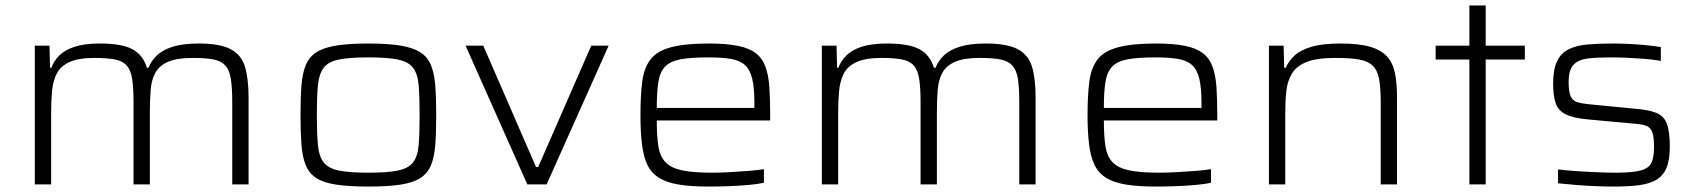

<svg xmlns="http://www.w3.org/2000/svg" viewBox="-20 -678 6232 706"><path d="M108 0V-510H162L164 -429H169Q178 -454 198 -474Q218 -494 254 -506Q290 -518 348 -518Q428 -518 467 -497Q506 -476 520 -429H526Q536 -454 556.5 -474Q577 -494 614.5 -506Q652 -518 711 -518Q789 -518 828.5 -497Q868 -476 881 -432Q894 -388 894 -318V0H834V-301Q834 -355 829 -387.5Q824 -420 808.5 -437Q793 -454 764.5 -459.5Q736 -465 689 -465Q631 -465 598.5 -451Q566 -437 551.5 -411Q537 -385 534 -347.5Q531 -310 531 -263V0H471V-301Q471 -355 466 -387.5Q461 -420 446 -437Q431 -454 402 -459.5Q373 -465 327 -465Q269 -465 236 -450Q203 -435 189 -408Q175 -381 171.5 -344Q168 -307 168 -263V0Z M1334 8Q1263 8 1216.5 1Q1170 -6 1143.5 -23Q1117 -40 1104.5 -70Q1092 -100 1088.5 -145.5Q1085 -191 1085 -254Q1085 -318 1088.5 -363.5Q1092 -409 1104.5 -439Q1117 -469 1143.5 -486Q1170 -503 1216.5 -510.5Q1263 -518 1334 -518Q1406 -518 1452 -510.5Q1498 -503 1525 -486Q1552 -469 1564.5 -439Q1577 -409 1580.5 -363.5Q1584 -318 1584 -254Q1584 -191 1580.5 -145.5Q1577 -100 1564.5 -70Q1552 -40 1525 -23Q1498 -6 1452 1Q1406 8 1334 8ZM1334 -43Q1405 -43 1443.5 -51Q1482 -59 1499 -81Q1516 -103 1519.5 -145Q1523 -187 1523 -254Q1523 -322 1519.5 -364Q1516 -406 1499 -428.5Q1482 -451 1443.5 -459Q1405 -467 1334 -467Q1264 -467 1225.5 -459Q1187 -451 1170 -428.5Q1153 -406 1149 -364Q1145 -322 1145 -254Q1145 -187 1149 -145Q1153 -103 1170 -81Q1187 -59 1225.5 -51Q1264 -43 1334 -43Z M1919 0 1692 -510H1757L1951 -64H1959L2154 -510H2218L1990 0Z M2587 8Q2520 8 2475 0.5Q2430 -7 2402 -25Q2374 -43 2360 -73Q2346 -103 2340.5 -148Q2335 -193 2335 -254Q2335 -327 2341.5 -377.5Q2348 -428 2371.5 -459Q2395 -490 2446.5 -504Q2498 -518 2587 -518Q2651 -518 2693 -509.5Q2735 -501 2759 -482.5Q2783 -464 2794.5 -433Q2806 -402 2809 -358Q2812 -314 2812 -255V-235H2395Q2395 -177 2401 -139.5Q2407 -102 2427.5 -81Q2448 -60 2488.5 -51.5Q2529 -43 2599 -43Q2629 -43 2663.5 -45Q2698 -47 2731 -49.5Q2764 -52 2789 -56V-6Q2767 -1 2733 2Q2699 5 2661.5 6.5Q2624 8 2587 8ZM2754 -261V-298Q2754 -355 2746 -388.5Q2738 -422 2719 -439Q2700 -456 2667 -461.5Q2634 -467 2585 -467Q2521 -467 2483 -460Q2445 -453 2426 -433.5Q2407 -414 2401 -377.5Q2395 -341 2395 -281H2774Z M3002 0V-510H3056L3058 -429H3063Q3072 -454 3092 -474Q3112 -494 3148 -506Q3184 -518 3242 -518Q3322 -518 3361 -497Q3400 -476 3414 -429H3420Q3430 -454 3450.5 -474Q3471 -494 3508.5 -506Q3546 -518 3605 -518Q3683 -518 3722.5 -497Q3762 -476 3775 -432Q3788 -388 3788 -318V0H3728V-301Q3728 -355 3723 -387.5Q3718 -420 3702.5 -437Q3687 -454 3658.5 -459.5Q3630 -465 3583 -465Q3525 -465 3492.5 -451Q3460 -437 3445.5 -411Q3431 -385 3428 -347.5Q3425 -310 3425 -263V0H3365V-301Q3365 -355 3360 -387.5Q3355 -420 3340 -437Q3325 -454 3296 -459.5Q3267 -465 3221 -465Q3163 -465 3130 -450Q3097 -435 3083 -408Q3069 -381 3065.5 -344Q3062 -307 3062 -263V0Z M4231 8Q4164 8 4119 0.5Q4074 -7 4046 -25Q4018 -43 4004 -73Q3990 -103 3984.5 -148Q3979 -193 3979 -254Q3979 -327 3985.5 -377.5Q3992 -428 4015.5 -459Q4039 -490 4090.5 -504Q4142 -518 4231 -518Q4295 -518 4337 -509.5Q4379 -501 4403 -482.5Q4427 -464 4438.5 -433Q4450 -402 4453 -358Q4456 -314 4456 -255V-235H4039Q4039 -177 4045 -139.5Q4051 -102 4071.5 -81Q4092 -60 4132.5 -51.5Q4173 -43 4243 -43Q4273 -43 4307.5 -45Q4342 -47 4375 -49.5Q4408 -52 4433 -56V-6Q4411 -1 4377 2Q4343 5 4305.5 6.5Q4268 8 4231 8ZM4398 -261V-298Q4398 -355 4390 -388.5Q4382 -422 4363 -439Q4344 -456 4311 -461.5Q4278 -467 4229 -467Q4165 -467 4127 -460Q4089 -453 4070 -433.5Q4051 -414 4045 -377.5Q4039 -341 4039 -281H4418Z M4646 0V-510H4700L4702 -429H4708Q4719 -454 4740.5 -474Q4762 -494 4802.5 -506Q4843 -518 4910 -518Q4977 -518 5018 -506Q5059 -494 5080.5 -470Q5102 -446 5109.5 -408.5Q5117 -371 5117 -318V0H5057V-301Q5057 -355 5051 -387.5Q5045 -420 5027 -437Q5009 -454 4976 -459.5Q4943 -465 4890 -465Q4822 -465 4784.5 -450Q4747 -435 4730.5 -407.5Q4714 -380 4710 -343.5Q4706 -307 4706 -263V0Z M5383 0V-459H5259V-510H5383V-658H5443V-510H5587V-459H5443V0Z M5915 8Q5884 8 5847 6.5Q5810 5 5774 2Q5738 -1 5709 -4V-55Q5745 -51 5773 -49Q5801 -47 5824 -46Q5847 -45 5870 -44Q5893 -43 5922 -43Q5984 -43 6014 -51.5Q6044 -60 6053 -80.5Q6062 -101 6062 -137Q6062 -176 6055 -193.5Q6048 -211 6030.5 -216.5Q6013 -222 5981 -224L5818 -239Q5764 -244 5736.5 -258Q5709 -272 5700 -299.5Q5691 -327 5691 -371Q5691 -423 5705.5 -453Q5720 -483 5748.5 -497Q5777 -511 5817.5 -514.5Q5858 -518 5911 -518Q5938 -518 5969.5 -516.5Q6001 -515 6031.5 -512Q6062 -509 6087 -505V-454Q6052 -460 6022.5 -462Q5993 -464 5964 -465.5Q5935 -467 5900 -467Q5853 -467 5819 -463Q5785 -459 5766.5 -440.5Q5748 -422 5748 -375Q5748 -342 5755 -325Q5762 -308 5779.5 -302.5Q5797 -297 5830 -294L5994 -278Q6043 -274 6070.5 -263Q6098 -252 6109 -223.5Q6120 -195 6120 -138Q6120 -89 6107.5 -60Q6095 -31 6070 -16.5Q6045 -2 6006.5 3Q5968 8 5915 8Z"/></svg>

Font: Saira Expanded Light
Style: Regular
Weight: 300
Width: 7
Designer: Hector Gatti with collaboration of the Omnibus-Type team
Foundry: Omnibus-Type
Version: Version 1.101